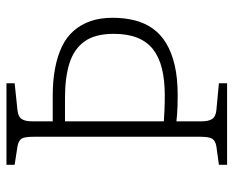

<svg xmlns="http://www.w3.org/2000/svg" viewBox="-86 -656 741 610"><g transform="rotate(-90 285.0 -350.5)"><path d="M67 0V-26L125 -34Q143 -37 149.5 -47Q156 -57 156 -85V-615Q156 -644 149.5 -653.5Q143 -663 125 -666L67 -675V-701H326V-675L241 -666Q220 -664 212.5 -653Q205 -642 205 -619V-554H286Q334 -554 373.5 -546.5Q413 -539 443 -524.5Q473 -510 493 -487Q513 -464 523.5 -433.5Q534 -403 534 -364Q534 -326 526 -294Q518 -262 500 -236.5Q482 -211 453 -193.5Q424 -176 383.5 -166.5Q343 -157 287 -157Q267 -157 252 -157.5Q237 -158 226 -159Q215 -160 205 -161V-81Q205 -59 212.5 -47.5Q220 -36 241 -34L326 -26V0ZM205 -201Q220 -200 239.5 -199Q259 -198 288 -198Q336 -198 372.5 -207Q409 -216 433.5 -235Q458 -254 470.5 -285Q483 -316 483 -360Q483 -420 458.5 -453.5Q434 -487 389 -501Q344 -515 280 -515H205Z"/></g></svg>

Font: Literata ExtraLight
Style: Regular
Weight: 250
Designer: Latin by Veronika Burian and Jose Scaglione. Greek by Irene Vlachou. Cyrillic by Vera Evstafieva.
Foundry: TypeTogether
Version: Version 3.103;gftools[0.9.29]